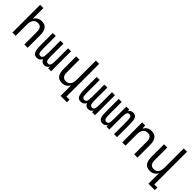

<svg xmlns="http://www.w3.org/2000/svg" viewBox="247 -2136 3721 3721"><g transform="rotate(45 2107.0 -276.0)"><path d="M92.3 -759.8H182.1V-464.8Q206.1 -512.2 247.1 -536.1Q288.1 -560.1 344.2 -560.1Q428.2 -560.1 469.2 -505.4Q510.3 -450.7 510.3 -338.9V0H419.9V-338.9Q419.9 -412.6 394.3 -447.3Q368.7 -481.9 313.5 -481.9Q249.5 -481.9 215.8 -437.5Q182.1 -393.1 182.1 -309.1V0H92.3Z M770 13.2Q739.7 13.2 717.3 2.4Q694.8 -8.3 679.7 -37.1Q672.9 -50.3 667.7 -67.9Q662.6 -85.4 659.2 -108.6Q655.8 -131.8 654.1 -161.9Q652.3 -191.9 652.3 -230V-546.9H734.4V-233.9Q734.4 -175.8 737.3 -140.1Q738.8 -122.1 741.2 -107.7Q743.7 -93.3 749.8 -83Q755.9 -72.8 766.4 -67.4Q776.9 -62 794.4 -62Q816.4 -62 828.4 -69.8Q840.3 -77.6 847.2 -91.8Q855 -107.4 858.6 -140.6Q862.3 -173.8 862.3 -233.9V-546.9H944.3V-233.9Q944.3 -197.8 945.3 -173.1Q946.3 -148.4 948.2 -131.8Q950.2 -115.2 952.9 -105.5Q955.6 -95.7 958.5 -89.4Q964.8 -76.7 976.8 -69.3Q988.8 -62 1008.3 -62Q1029.3 -62 1040.3 -70.3Q1051.3 -78.6 1057.1 -91.8Q1065.4 -109.9 1068.6 -144.5Q1071.8 -179.2 1071.8 -233.9V-546.9H1153.3V0H1071.8V-46.9Q1038.6 13.2 975.1 13.2Q941.9 13.2 916.3 -3.2Q890.6 -19.5 876.5 -55.7Q859.4 -20.5 834.7 -3.7Q810.1 13.2 770 13.2Z M1620.6 -82Q1596.7 -34.7 1555.9 -10.3Q1515.1 14.2 1458 14.2Q1373.5 14.2 1333.3 -40.5Q1293 -95.2 1293 -207V-546.9H1382.8V-207Q1382.8 -133.3 1408.9 -98.6Q1435.1 -64 1489.7 -64Q1554.2 -64 1587.4 -108.2Q1620.6 -152.3 1620.6 -236.8V-759.8H1710.9V137.2H1794.9V208H1620.6Z M1974.1 13.2Q1943.8 13.2 1921.4 2.4Q1898.9 -8.3 1883.8 -37.1Q1877 -50.3 1871.8 -67.9Q1866.7 -85.4 1863.3 -108.6Q1859.9 -131.8 1858.2 -161.9Q1856.4 -191.9 1856.4 -230V-546.9H1938.5V-233.9Q1938.5 -175.8 1941.4 -140.1Q1942.9 -122.1 1945.3 -107.7Q1947.8 -93.3 1953.9 -83Q1960 -72.8 1970.5 -67.4Q1981 -62 1998.5 -62Q2020.5 -62 2032.5 -69.8Q2044.4 -77.6 2051.3 -91.8Q2059.1 -107.4 2062.7 -140.6Q2066.4 -173.8 2066.4 -233.9V-546.9H2148.4V-233.9Q2148.4 -197.8 2149.4 -173.1Q2150.4 -148.4 2152.3 -131.8Q2154.3 -115.2 2157 -105.5Q2159.7 -95.7 2162.6 -89.4Q2168.9 -76.7 2180.9 -69.3Q2192.9 -62 2212.4 -62Q2233.4 -62 2244.4 -70.3Q2255.4 -78.6 2261.2 -91.8Q2269.5 -109.9 2272.7 -144.5Q2275.9 -179.2 2275.9 -233.9V-546.9H2357.4V0H2275.9V-46.9Q2242.7 13.2 2179.2 13.2Q2146 13.2 2120.4 -3.2Q2094.7 -19.5 2080.6 -55.7Q2063.5 -20.5 2038.8 -3.7Q2014.2 13.2 1974.1 13.2Z M2570.8 13.2Q2507.3 13.2 2481.4 -39.1Q2468.8 -65.4 2463.9 -103.5Q2459 -141.6 2459 -191.9V-546.9H2541V-233.9Q2541 -197.8 2542 -173.1Q2543 -148.4 2544.9 -131.8Q2546.9 -115.2 2549.6 -105.5Q2552.2 -95.7 2555.2 -89.4Q2561.5 -76.7 2573.5 -69.3Q2585.4 -62 2605 -62Q2626 -62 2637 -70.3Q2647.9 -78.6 2653.8 -91.8Q2662.1 -109.9 2665.3 -144.5Q2668.5 -179.2 2668.5 -233.9V-546.9H2750V-500Q2768.1 -532.2 2792 -546.1Q2815.9 -560.1 2848.1 -560.1Q2911.1 -560.1 2937 -507.8Q2949.7 -481.4 2954.6 -443.4Q2959.5 -405.3 2959.5 -355V0H2877.4V-313Q2877.4 -347.7 2876.5 -372.3Q2875.5 -397 2873.5 -413.8Q2871.6 -430.7 2869.1 -440.9Q2866.7 -451.2 2863.8 -457.5Q2856.9 -471.7 2843.5 -478.3Q2830.1 -484.9 2812.5 -484.9Q2795.9 -484.9 2785.4 -479.2Q2774.9 -473.6 2768.6 -463.4Q2762.2 -453.1 2759 -439.5Q2755.9 -425.8 2753.9 -409.7Q2752 -394 2751 -374Q2750 -354 2750 -329.1V0H2668.5V-46.9Q2650.4 -14.6 2626.5 -0.7Q2602.5 13.2 2570.8 13.2Z M3102.5 -546.9H3183.6L3192.4 -464.8Q3216.3 -512.2 3257.3 -536.1Q3298.3 -560.1 3354.5 -560.1Q3438.5 -560.1 3479.5 -505.4Q3520.5 -450.7 3520.5 -338.9V0H3430.2V-338.9Q3430.2 -412.6 3404.5 -447.3Q3378.9 -481.9 3323.7 -481.9Q3259.8 -481.9 3226.1 -437.5Q3192.4 -393.1 3192.4 -309.1V0H3102.5Z M4028.8 -82Q4004.9 -34.7 3964.1 -10.3Q3923.3 14.2 3866.2 14.2Q3781.7 14.2 3741.5 -40.5Q3701.2 -95.2 3701.2 -207V-546.9H3791V-207Q3791 -133.3 3817.1 -98.6Q3843.3 -64 3897.9 -64Q3962.4 -64 3995.6 -108.2Q4028.8 -152.3 4028.8 -236.8V-759.8H4119.1V137.2H4203.1V208H4028.8Z"/></g></svg>

Font: Hack
Style: Regular
Weight: 400
Monospace: yes
Designer: Christopher Simpkins
Foundry: Christopher Simpkins
Version: Version 2.019; ttfautohint (v1.4.1) -l 4 -r 80 -G 350 -x 0 -